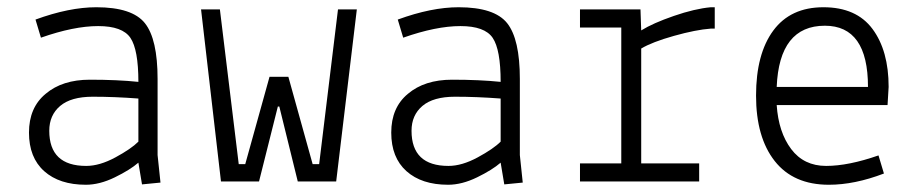

<svg xmlns="http://www.w3.org/2000/svg" viewBox="-20 -501 2540 530"><path d="M218 -43Q255 -43 298.5 -66.5Q342 -90 362 -110V-229Q296 -234 236 -234Q176 -234 146 -208.5Q116 -183 116 -140Q116 -43 218 -43ZM217 9Q144 9 102 -28.5Q60 -66 60 -135Q60 -204 106 -242Q152 -281 228 -281Q304 -281 362 -275Q362 -364 340 -396.5Q318 -429 251 -429Q184 -429 93 -397L78 -447Q171 -481 246 -481Q345 -481 380 -437Q415 -393 415 -283V-73L423 3L372 8L362 -52Q339 -32 297 -11.5Q255 9 217 9Z M913 -475H965L908 0H802L751 -207H747L695 0H590L535 -475H587L639 -48H657L724 -289H776L843 -48H861Z M1218 -43Q1255 -43 1298.5 -66.5Q1342 -90 1362 -110V-229Q1296 -234 1236 -234Q1176 -234 1146 -208.5Q1116 -183 1116 -140Q1116 -43 1218 -43ZM1217 9Q1144 9 1102 -28.5Q1060 -66 1060 -135Q1060 -204 1106 -242Q1152 -281 1228 -281Q1304 -281 1362 -275Q1362 -364 1340 -396.5Q1318 -429 1251 -429Q1184 -429 1093 -397L1078 -447Q1171 -481 1246 -481Q1345 -481 1380 -437Q1415 -393 1415 -283V-73L1423 3L1372 8L1362 -52Q1339 -32 1297 -11.5Q1255 9 1217 9Z M1581 0V-50H1695V-425H1581V-475H1748L1750 -417Q1782 -437 1840 -457Q1898 -477 1942 -481H1953V-422H1942Q1901 -419 1840.5 -402Q1780 -385 1750 -367V-50H1910V0Z M2433 -261 2430 -211H2124Q2129 -136 2164 -89.5Q2199 -43 2260.5 -43Q2322 -43 2405 -72L2420 -22Q2339 9 2268 9Q2170 9 2118.5 -56.5Q2067 -122 2067 -237Q2067 -352 2114.5 -416.5Q2162 -481 2253 -481Q2344 -481 2388.5 -421Q2433 -361 2433 -261ZM2257 -430Q2131 -430 2124 -261H2376Q2376 -430 2257 -430Z"/></svg>

Font: Lekton
Style: Regular
Weight: 400
Designer: Paolo Mazzetti, Luciano Perondi, Raffaele Flato, Elena Papassissa, Emilio Macchia, Michela Povoleri, Tobias Seemiller, R
Version: Version 34.000